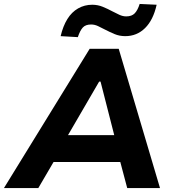

<svg xmlns="http://www.w3.org/2000/svg" viewBox="-49 -952 882 972"><path d="M-29 0 405 -705H552L761 0H595L543 -196L600 -132H182L259 -195L145 0ZM453 -539 275 -233 256 -268H570L538 -234L460 -539ZM345 -764 258 -769Q270 -820 292 -855.5Q314 -891 346.5 -909.5Q379 -928 418 -928Q446 -928 471.5 -917.5Q497 -907 519 -895Q538 -885 555.5 -877Q573 -869 590 -869Q618 -869 633 -884.5Q648 -900 658 -932L744 -928Q727 -851 685.5 -810Q644 -769 585 -769Q556 -769 531 -779.5Q506 -790 483 -802Q464 -812 447 -820Q430 -828 412 -828Q384 -828 370 -812.5Q356 -797 345 -764Z"/></svg>

Font: Nunito Sans 6pt ExtraBold
Style: Italic
Weight: 800
Italic angle: -9°
Version: Version 3.101;gftools[0.9.27]